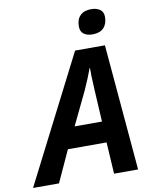

<svg xmlns="http://www.w3.org/2000/svg" viewBox="-156 -999 848 1071"><g transform="rotate(-10 268.5 -463.0)"><path d="M307 -714H476L538 0H402L391 -179H172L90 0H-57ZM386 -298 376 -476 375 -498Q371 -567 372 -604H370Q351 -552 320 -483L231 -298ZM351 -843Q351 -883 373 -904.5Q395 -926 435 -926Q465 -926 484.5 -912.5Q504 -899 504 -870Q504 -831 482.5 -808.5Q461 -786 420 -786Q388 -786 369.5 -800Q351 -814 351 -843Z"/></g></svg>

Font: Noto Sans Display
Style: Bold Italic
Weight: 700
Italic angle: -12°
Designer: Monotype Design team
Foundry: Monotype Imaging Inc.
Version: Version 1.000